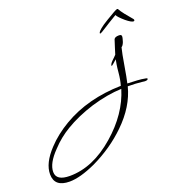

<svg xmlns="http://www.w3.org/2000/svg" viewBox="-598 -514 978 1022"><g transform="rotate(-20 -109.5 -3.5)"><path d="M-375 385Q-461 385 -461 313Q-461 250 -395 180Q-370 153 -340 129.5Q-310 106 -276 86Q-135 3 54 -1Q58 -14 61.5 -32.5Q65 -51 67 -74Q69 -98 72 -115.5Q75 -133 77 -143Q48 -117 45 -117Q44 -117 44 -119Q44 -128 60 -144Q66 -150 72 -155.5Q78 -161 83 -167Q88 -184 94.5 -204Q101 -224 108 -246Q114 -257 136 -257Q151 -257 151 -247Q151 -241 149 -233.5Q147 -226 144 -216Q140 -206 136 -200.5Q132 -195 128 -193Q124 -177 119 -152.5Q114 -128 109 -96Q98 -30 91 -1Q121 0 146 1.5Q171 3 191 7Q201 8 201 12Q201 20 183 20Q182 20 178 19.5Q174 19 166 18Q149 16 129.5 15Q110 14 88 14Q61 120 -33 211Q-115 291 -226 344Q-316 385 -375 385ZM-364 357Q-233 357 -108 248Q12 144 51 15Q-28 18 -120 45Q-212 74 -280 115Q-307 131 -332.5 151.5Q-358 172 -381 197Q-441 258 -441 307Q-441 357 -364 357ZM236 -300Q223 -300 194 -324Q180 -336 169 -347.5Q158 -359 156 -365Q104 -334 78 -317Q52 -300 47 -300Q43 -300 46 -307Q47 -311 62 -324Q77 -337 109 -356Q137 -373 154 -382.5Q171 -392 175 -392L179 -391Q187 -376 203.5 -355Q220 -334 240 -311L242 -304Z"/></g></svg>

Font: Ruthie
Style: Regular
Weight: 400
Designer: Robert E. Leuschke
Foundry: Robert E. Leuschke
Version: Version 1.012